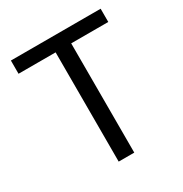

<svg xmlns="http://www.w3.org/2000/svg" viewBox="-155 -773 847 891"><g transform="rotate(-30 268.0 -328.0)"><path d="M226.2 0V-585.4H27.5V-656.3H508.4V-585.4H309.7V0Z"/></g></svg>

Font: Source Sans 3 VF
Style: Regular
Weight: 200
Designer: Paul D. Hunt
Foundry: Adobe
Version: Version 3.046;hotconv 1.0.118;makeotfexe 2.5.65603